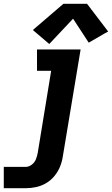

<svg xmlns="http://www.w3.org/2000/svg" viewBox="-64 -792 593 1017"><path d="M-44 205H72Q99 205 127 199Q155 193 180.5 178Q206 163 225 139.5Q244 116 254.5 89.5Q265 63 269 35L363 -530H132V-417H207L136 17Q133 34 126.5 51Q120 68 104.5 80Q89 92 72 92H-44ZM197 -559 323 -693 406 -566 494 -617 509 -625 397 -772H272L110 -633Z"/></svg>

Font: Iosevka Sparkle Extrabold
Style: Italic
Weight: 800
Italic angle: -9°
Designer: Belleve Invis
Foundry: Belleve Invis
Version: Version 4.5.0; ttfautohint (v1.8.3)